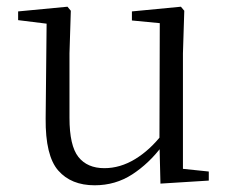

<svg xmlns="http://www.w3.org/2000/svg" viewBox="-20 -538 688 572"><path d="M262 14Q192 14 153.5 -30Q115 -74 116 -185L119 -481L139 -465L34 -478V-504L181 -518L191 -506L187 -379V-187Q187 -104 213.5 -70.5Q240 -37 291 -37Q338 -37 382.5 -64Q427 -91 464 -139L485 -103H463Q424 -51 374 -18.5Q324 14 262 14ZM458 9 455 -115V-116L456 -469L373 -477V-504L519 -518L529 -506L525 -379V-35L602 -27V0Z"/></svg>

Font: Noto Serif TC ExtraLight Light
Style: Regular
Weight: 300
Version: Version 2.003-H1;hotconv 1.1.1;makeotfexe 2.6.0